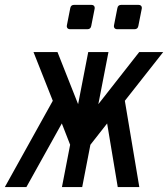

<svg xmlns="http://www.w3.org/2000/svg" viewBox="-44 -758 682 778"><path d="M240.2 -639.6H310.1C318.8 -639.6 324.2 -644 325.7 -652.8L339.4 -722.2C339.8 -723.6 339.8 -725.1 339.8 -726.1C339.8 -733.4 335 -738.3 326.2 -738.3H256.3C247.6 -738.3 242.2 -733.9 240.7 -725.1L227.1 -655.8C225.1 -646 230.5 -639.6 240.2 -639.6ZM431.2 -639.6H501C509.8 -639.6 515.1 -644 516.6 -652.8L530.3 -722.2C530.8 -723.6 530.8 -725.1 530.8 -726.1C530.8 -733.4 525.9 -738.3 517.1 -738.3H447.3C438.5 -738.3 433.1 -733.9 431.6 -725.1L418 -655.8C416 -646 421.4 -639.6 431.2 -639.6ZM-24.4 0H63L206.5 -257.8L240.2 -171.4L207 0H289.1L322.3 -171.4L390.1 -257.8L433.1 0H520.5L461.9 -349.6L617.2 -546.9H520L354.5 -335.9L395.5 -546.9H313.5L272.5 -335.9L189 -546.9H91.8L169.9 -349.6Z"/></svg>

Font: Hack
Style: Oblique
Weight: 400
Italic angle: -12°
Monospace: yes
Designer: Christopher Simpkins
Foundry: Christopher Simpkins
Version: Version 2.010